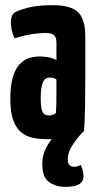

<svg xmlns="http://www.w3.org/2000/svg" viewBox="-20 -530 378 745"><path d="M233 195Q197 195 170.5 176.5Q144 158 144 106Q144 78 154.5 53.5Q165 29 181 10Q177 10 172 10Q167 10 162 10Q134 10 108.5 5Q83 0 63 -16Q43 -32 31.5 -63Q20 -94 20 -146Q20 -197 29.5 -229.5Q39 -262 55.5 -280Q72 -298 92.5 -304.5Q113 -311 135 -311Q146 -311 166 -308Q186 -305 199 -296V-365Q199 -378 195 -386Q191 -394 182 -398Q173 -402 157 -402Q129 -402 95.5 -396Q62 -390 37 -381Q28 -398 25 -416Q22 -434 22 -446Q22 -455 25.5 -465.5Q29 -476 36 -481Q47 -489 86 -499.5Q125 -510 185 -510Q254 -510 282.5 -483Q311 -456 311 -388V-341Q311 -284 311 -224Q311 -164 310 -111.5Q309 -59 306 -22Q286 -3 264.5 28Q243 59 243 90Q243 103 249 110Q255 117 268 117Q274 117 280 115.5Q286 114 293 110Q299 122 301.5 134Q304 146 304 154Q304 165 299 173Q292 185 275 190Q258 195 233 195ZM170 -82Q177 -82 185 -84.5Q193 -87 197 -92Q198 -103 198.5 -125.5Q199 -148 199 -174Q199 -200 199 -221Q194 -226 186.5 -227.5Q179 -229 173 -229Q165 -229 158.5 -225.5Q152 -222 147.5 -213Q143 -204 140.5 -188.5Q138 -173 138 -149Q138 -131 139.5 -118.5Q141 -106 144.5 -97.5Q148 -89 154.5 -85.5Q161 -82 170 -82Z"/></svg>

Font: Yanone Kaffeesatz
Style: Bold
Weight: 700
Designer: Yanone (Cyrillic: Daniel Pouzeot, Huerta Tipografica, and Cyreal)
Foundry: Yanone
Version: Version 2.003